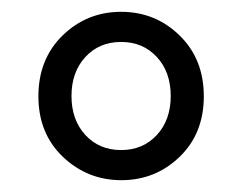

<svg xmlns="http://www.w3.org/2000/svg" viewBox="-20 -785 410 325"><path d="M325 -622Q325 -559 284 -519.5Q243 -480 185.5 -480Q128 -480 86.5 -519.5Q45 -559 45 -622Q45 -685 86 -725Q127 -765 185 -765Q243 -765 284 -725Q325 -685 325 -622ZM124.5 -556.5Q148 -531 185 -531Q222 -531 245.5 -556.5Q269 -582 269 -622.5Q269 -663 245.5 -688.5Q222 -714 185 -714Q148 -714 124.5 -688.5Q101 -663 101 -622.5Q101 -582 124.5 -556.5Z"/></svg>

Font: Swei Toothpaste CJK TC
Style: Regular
Weight: 400
Version: Version 1.0